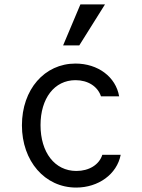

<svg xmlns="http://www.w3.org/2000/svg" viewBox="-20 -837 640 867"><path d="M442 -138C428 -93 382 -65 325 -65C227 -65 163 -149 163 -272C163 -392 225 -475 321 -475C377 -475 421 -447 436 -402H518C503 -490 422 -550 321 -550C181 -550 79 -433 79 -271C79 -110 182 10 324 10C424 10 508 -50 525 -138ZM454 -817H343L265 -632H338Z"/></svg>

Font: CommitMonoNiceRocks
Style: Regular
Weight: 400
Monospace: yes
Designer: Eigil Nikolajsen
Foundry: Eigil Nikolajsen
Version: Version 1.143